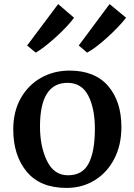

<svg xmlns="http://www.w3.org/2000/svg" viewBox="-20 -909 659 941"><path d="M45 0ZM575 -286Q575 -198 540 -130.5Q505 -63 444 -25.5Q383 12 306 12Q177 12 111 -67.5Q45 -147 45 -275Q45 -363 82 -428Q119 -493 181.5 -528Q244 -563 321 -563Q445 -563 510 -487.5Q575 -412 575 -286ZM176 -289Q176 -191 210 -121Q244 -51 311 -50Q384 -49 414.5 -108Q445 -167 445 -277Q445 -378 412.5 -440.5Q380 -503 311 -503Q176 -503 176 -289ZM265 -889 343 -822Q311 -779 252.5 -726Q194 -673 155 -651L113 -686ZM517 -889 598 -822Q562 -776 503.5 -723.5Q445 -671 407 -651L366 -686Z"/></svg>

Font: Martel
Style: Bold
Weight: 700
Designer: Dan Reynolds
Foundry: Dan Reynolds
Version: Version 1.001; ttfautohint (v1.1) -l 5 -r 5 -G 72 -x 0 -D la